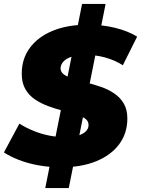

<svg xmlns="http://www.w3.org/2000/svg" viewBox="-35 -840 720 980"><path d="M196 120 384 -820H504L316 120ZM277 14Q218 14 162.5 4Q107 -6 62 -23.5Q17 -41 -15 -62L64 -209Q99 -187 137.5 -171.5Q176 -156 216.5 -148Q257 -140 297 -140Q335 -140 361.5 -147.5Q388 -155 402.5 -169Q417 -183 417 -202Q417 -223 398.5 -235.5Q380 -248 349.5 -257Q319 -266 283 -275.5Q247 -285 210.5 -298.5Q174 -312 143.5 -332.5Q113 -353 94.5 -385Q76 -417 76 -464Q76 -540 117.5 -596Q159 -652 234.5 -683Q310 -714 413 -714Q487 -714 552.5 -698Q618 -682 665 -653L592 -507Q551 -533 502 -546.5Q453 -560 401 -560Q360 -560 332 -551Q304 -542 289.5 -526.5Q275 -511 274 -492Q274 -472 292.5 -459Q311 -446 341.5 -437Q372 -428 408 -418.5Q444 -409 480.5 -396.5Q517 -384 547.5 -363.5Q578 -343 596.5 -312Q615 -281 615 -235Q615 -160 573.5 -104Q532 -48 456 -17Q380 14 277 14Z"/></svg>

Font: Montserrat Thin ExtraBold
Style: Italic
Weight: 800
Italic angle: -11.3°
Version: Version 9.000